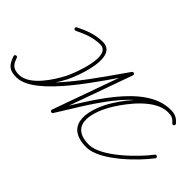

<svg xmlns="http://www.w3.org/2000/svg" viewBox="-74 -900 1259 1259"><g transform="rotate(45 555.0 -271.0)"><path d="M143.2 -484.7C146.1 -478.8 153.3 -476.3 159.3 -479.2C216.5 -507.1 269.9 -529.2 335.1 -530C452 -531.4 347.8 -271.7 324.4 -226.5C285.6 -152 197.5 -12 100 -12C45.6 -12 27.3 -32.9 11.4 -80.8C8.9 -88.3 1.9 -90.1 -3.8 -88.1C-9.5 -86.1 -14 -80.4 -11.3 -73C9.8 -14.1 29.5 12 100 12C277.7 12 521.6 -385.6 629.7 -535C633.8 -540.5 629.7 -546.5 624 -549.5C618.3 -552.5 611 -552.5 608.7 -546C544 -365.4 479.4 -184.7 414.7 -4C412.3 2.6 415.7 8.2 420.7 10.7C425.7 13.2 432.2 12.5 436.1 6.5C550.8 -170.7 734.8 -530 965 -530C1000.6 -530 1014.4 -522.6 1036 -498.1C1041.3 -492.1 1048.4 -493 1052.9 -497C1057.4 -501 1059.3 -507.9 1054 -513.9C1027.6 -543.9 1007.1 -554 965 -554C839.2 -554 724 -408 664.9 -314.4C664.9 -314.4 664.9 -314.4 664.8 -314.4C664.8 -314.4 664.8 -314.4 664.8 -314.4C584.4 -186.3 530.8 12 749 12C871.2 12 1050.8 -166 1119.6 -257.3C1123.6 -262.6 1122.5 -270.1 1117.2 -274.1C1111.9 -278.1 1104.4 -277 1100.4 -271.7C1037.1 -187.7 861.6 -12 749 -12C555.2 -12 616.4 -192.2 685.2 -301.6C685.2 -301.6 685.2 -301.6 685.2 -301.6C685.1 -301.6 685.1 -301.6 685.1 -301.6C739 -386.8 849.2 -530 965 -530C1000.6 -530 1014.4 -522.6 1036 -498.1C1041.3 -492.1 1048.4 -493 1052.9 -497C1057.4 -501 1059.3 -507.9 1054 -513.9C1027.6 -543.9 1007.1 -554 965 -554C721 -554 536.3 -192.5 415.9 -6.5C412.1 -0.6 416.2 5.4 421.9 8.2C427.6 11 434.9 10.7 437.3 4C502 -176.6 566.6 -357.3 631.3 -538C633.6 -544.4 630.4 -550 625.5 -552.5C620.7 -555.1 614.3 -554.6 610.3 -549C509.2 -409.4 257.3 -12 100 -12C39.3 -12 28.8 -32.2 11.3 -81C8.6 -88.5 1.7 -90.3 -3.9 -88.3C-9.5 -86.4 -13.9 -80.7 -11.4 -73.2C7.8 -15.6 35.3 12 100 12C209 12 301.9 -131.2 345.6 -215.5C378.4 -278.6 484.8 -555.8 334.9 -554C265.9 -553.1 209.3 -530.3 148.7 -500.8C142.8 -497.9 140.3 -490.7 143.2 -484.7Z"/></g></svg>

Font: FRB American Cursive Guidelines Light
Style: Italic
Weight: 300
Italic angle: -25°
Version: Version 2.0;Modular Font Editor K font №1